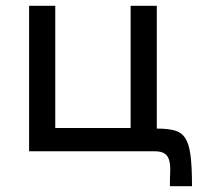

<svg xmlns="http://www.w3.org/2000/svg" viewBox="-20 -520 716 660"><path d="M80 -500H170V-80H429V-500H519V-78Q557 -78 580.5 -71.5Q604 -65 617 -45Q630 -25 635 14.5Q640 54 640 120H564Q564 94 565 72.5Q566 51 562.5 34.5Q559 18 547.5 9Q536 0 511 0H80Z"/></svg>

Font: Moderustic
Style: Regular
Weight: 400
Designer: Tural Alisoy
Foundry: TAFT Foundry
Version: Version 2.120